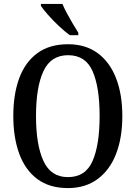

<svg xmlns="http://www.w3.org/2000/svg" viewBox="-20 -951 694 981"><path d="M327 10Q233 10 171 -36Q109 -82 78.5 -165Q48 -248 48 -359Q48 -470 78.5 -552Q109 -634 171 -679.5Q233 -725 328 -725Q417 -725 479 -679.5Q541 -634 573 -551.5Q605 -469 605 -358Q605 -247 573 -164.5Q541 -82 478.5 -36Q416 10 327 10ZM327 -46Q417 -46 453 -128.5Q489 -211 489 -358Q489 -506 453 -587.5Q417 -669 328 -669Q240 -669 202 -587.5Q164 -506 164 -358Q164 -211 202 -128.5Q240 -46 327 -46ZM337 -771Q312 -789 281.5 -817.5Q251 -846 225.5 -875Q200 -904 189 -921V-931H299Q308 -909 322.5 -882Q337 -855 352.5 -829Q368 -803 380 -784V-771Z"/></svg>

Font: Noto Serif Tamil Condensed Medium
Style: Regular
Weight: 500
Width: 3
Designer: Indian Type Foundry, Tom Grace, and the Monotype Design Team
Foundry: Monotype Imaging Inc.
Version: Version 2.004; ttfautohint (v1.8.4.7-5d5b)